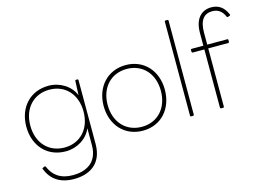

<svg xmlns="http://www.w3.org/2000/svg" viewBox="-128 -1031 2101 1530"><g transform="rotate(-15 923.0 -265.5)"><path d="M519 -498 514 -382C482 -463 395 -517 302 -517C147 -517 47 -403 47 -247C47 -90 147 24 302 24C395 24 481 -29 514 -110V30C514 179 409 222 308 222C204 222 146 175 115 102C113 97 110 95 104 97L91 103C84 105 84 108 87 113C121 204 196 254 308 254C430 254 545 198 545 27V-498C545 -503 542 -506 537 -506H528C522 -506 519 -504 519 -498ZM300 -8C170 -8 80 -103 80 -247C80 -390 170 -485 300 -485C429 -485 519 -390 519 -247C519 -103 429 -8 300 -8Z M938 24C1090 24 1190 -91 1190 -247C1190 -402 1090 -517 938 -517C786 -517 685 -402 685 -247C685 -91 786 24 938 24ZM938 -8C808 -8 718 -103 718 -247C718 -390 808 -485 938 -485C1067 -485 1157 -390 1157 -247C1157 -103 1067 -8 938 -8Z M1330 -770V5C1330 10 1333 13 1338 13H1353C1358 13 1361 10 1361 5V-770C1361 -775 1358 -778 1353 -778H1338C1333 -778 1330 -775 1330 -770Z M1481 -475H1577V5C1577 10 1581 13 1586 13H1601C1606 13 1609 10 1609 5V-475H1774C1779 -475 1782 -479 1782 -484V-498C1782 -503 1779 -506 1774 -506H1609V-605C1609 -707 1647 -753 1716 -753C1760 -753 1794 -732 1816 -682C1818 -677 1821 -675 1826 -677L1840 -681C1845 -683 1848 -688 1845 -693C1818 -757 1774 -785 1716 -785C1638 -785 1577 -732 1577 -611V-506H1481C1476 -506 1473 -503 1473 -498V-484C1473 -479 1476 -475 1481 -475Z"/></g></svg>

Font: LINE Seed JP_OTF Thin
Style: Regular
Weight: 250
Designer: LY Corporation & Fontrix & Fontworks
Version: Version 1.007